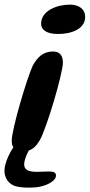

<svg xmlns="http://www.w3.org/2000/svg" viewBox="-30 -656 397 850"><path d="M227.5 -505.5C287.5 -505.5 347 -528.5 347 -581C347 -618 316.5 -635.5 279.5 -635.5C222 -635.5 152 -608.5 152 -551C152 -527 171.5 -505.5 227.5 -505.5ZM144.5 171C175.5 165 214 147.5 217.5 125C221.5 95.5 184.5 104.5 142 104.5C101 106 68.5 99.5 79 56.5C84 36 91 22.5 98 10C116 4 131 -9.5 146 -35C176.5 -87.5 248.5 -332 248.5 -379C248.5 -410 234.5 -428 205 -428C165 -428 138 -407.5 115 -365.5C88.5 -308 22 -83 22 -34C22 -21.5 24 -11.5 29 -4C13 21 -1 49.5 -6.5 73.5C-19 121.5 2.5 153.5 32 166C58 176.5 116 176.5 144.5 171Z"/></svg>

Font: Gluten
Style: Italic
Weight: 400
Italic angle: -13°
Designer: Tyler Finck
Foundry: Etcetera Type Company
Version: Version 0.920